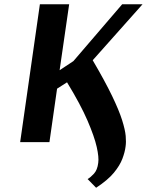

<svg xmlns="http://www.w3.org/2000/svg" viewBox="-20 -670 692 905"><path d="M393 174Q407 166 423 148.5Q439 131 443 98Q447 72 436 23Q425 -26 392.5 -101.5Q360 -177 296 -282L249 -252L213 0H75L168 -650H306L261 -339L326 -382L556 -650H652L417 -386Q475 -287 508 -218.5Q541 -150 555.5 -104Q570 -58 572.5 -29Q575 0 572 20Q569 46 557 78Q545 110 516.5 144.5Q488 179 433 215Z"/></svg>

Font: Arsenal SC
Style: Bold Italic
Weight: 700
Italic angle: -9.10001°
Designer: Andrij Shevchenko
Foundry: Stairsfor
Version: Version 2.001; ttfautohint (v1.8.4.7-5d5b)